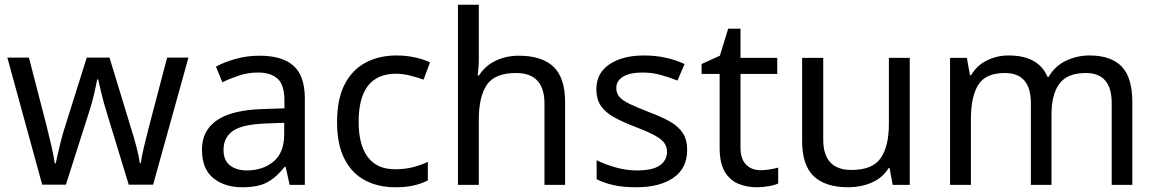

<svg xmlns="http://www.w3.org/2000/svg" viewBox="-20 -780 4878 810"><path d="M431 -303Q418 -344 408.5 -383.5Q399 -423 394 -445H390Q386 -423 377 -383.5Q368 -344 354 -302L258 -1H158L11 -537H102L176 -251Q187 -208 197 -164Q207 -120 211 -91H215Q219 -108 224.5 -133Q230 -158 237 -185.5Q244 -213 251 -235L346 -537H442L534 -235Q545 -201 555.5 -161Q566 -121 570 -92H574Q577 -117 587.5 -161Q598 -205 610 -251L685 -537H775L626 -1H523Z M1074 -545Q1172 -545 1219 -502Q1266 -459 1266 -365V0H1202L1185 -76H1181Q1146 -32 1107.5 -11Q1069 10 1001 10Q928 10 880 -28.5Q832 -67 832 -149Q832 -229 895 -272.5Q958 -316 1089 -320L1180 -323V-355Q1180 -422 1151 -448Q1122 -474 1069 -474Q1027 -474 989 -461.5Q951 -449 918 -433L891 -499Q926 -518 974 -531.5Q1022 -545 1074 -545ZM1100 -259Q1000 -255 961.5 -227Q923 -199 923 -148Q923 -103 950.5 -82Q978 -61 1021 -61Q1089 -61 1134 -98.5Q1179 -136 1179 -214V-262Z M1647 10Q1576 10 1520.5 -19Q1465 -48 1433.5 -109Q1402 -170 1402 -265Q1402 -364 1435 -426Q1468 -488 1524.5 -517Q1581 -546 1653 -546Q1694 -546 1732 -537.5Q1770 -529 1794 -517L1767 -444Q1743 -453 1711 -461Q1679 -469 1651 -469Q1493 -469 1493 -266Q1493 -169 1531.5 -117.5Q1570 -66 1646 -66Q1690 -66 1723.5 -75Q1757 -84 1785 -97V-19Q1758 -5 1725.5 2.5Q1693 10 1647 10Z M2000 -537Q2000 -497 1995 -462H2001Q2027 -503 2071.5 -524Q2116 -545 2168 -545Q2266 -545 2315 -498.5Q2364 -452 2364 -349V0H2277V-343Q2277 -472 2157 -472Q2067 -472 2033.5 -421.5Q2000 -371 2000 -277V0H1912V-760H2000Z M2879 -148Q2879 -70 2821 -30Q2763 10 2665 10Q2609 10 2568.5 1Q2528 -8 2497 -24V-104Q2529 -88 2574.5 -74.5Q2620 -61 2667 -61Q2734 -61 2764 -82.5Q2794 -104 2794 -140Q2794 -160 2783 -176Q2772 -192 2743.5 -208Q2715 -224 2662 -244Q2610 -264 2573 -284Q2536 -304 2516 -332Q2496 -360 2496 -404Q2496 -472 2551.5 -509Q2607 -546 2697 -546Q2746 -546 2788.5 -536.5Q2831 -527 2868 -510L2838 -440Q2804 -454 2767 -464Q2730 -474 2691 -474Q2637 -474 2608.5 -456.5Q2580 -439 2580 -409Q2580 -387 2593 -371.5Q2606 -356 2636.5 -341.5Q2667 -327 2718 -307Q2769 -288 2805 -268Q2841 -248 2860 -219.5Q2879 -191 2879 -148Z M3188 -62Q3208 -62 3229 -65.5Q3250 -69 3263 -73V-6Q3249 1 3223 5.5Q3197 10 3173 10Q3131 10 3095.5 -4.5Q3060 -19 3038 -55Q3016 -91 3016 -156V-468H2940V-510L3017 -545L3052 -659H3104V-536H3259V-468H3104V-158Q3104 -109 3127.5 -85.5Q3151 -62 3188 -62Z M3818 -536V0H3746L3733 -71H3729Q3703 -29 3657 -9.5Q3611 10 3559 10Q3462 10 3413 -36.5Q3364 -83 3364 -185V-536H3453V-191Q3453 -63 3572 -63Q3661 -63 3695.5 -113Q3730 -163 3730 -257V-536Z M4576 -546Q4667 -546 4712 -499.5Q4757 -453 4757 -349V0H4670V-345Q4670 -472 4561 -472Q4483 -472 4449.5 -427Q4416 -382 4416 -296V0H4329V-345Q4329 -472 4219 -472Q4138 -472 4107 -422Q4076 -372 4076 -278V0H3988V-536H4059L4072 -463H4077Q4102 -505 4144.5 -525.5Q4187 -546 4235 -546Q4361 -546 4399 -456H4404Q4431 -502 4477.5 -524Q4524 -546 4576 -546Z"/></svg>

Font: Noto Sans Cypro Minoan
Style: Regular
Weight: 400
Designer: David Williams
Foundry: David Williams
Version: Version 1.503; ttfautohint (v1.8.4.7-5d5b)